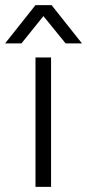

<svg xmlns="http://www.w3.org/2000/svg" viewBox="-59 -732 341 752"><path d="M141 0H80V-507H141ZM25 -562H-39L80 -712H143L262 -562H198L111 -669Z"/></svg>

Font: Hind Guntur Light
Style: Regular
Weight: 300
Designer: Manushi Parikh, Hitesh Malaviya
Foundry: Indian Type Foundry
Version: Version 1.002;PS 1.0;hotconv 1.0.86;makeotf.lib2.5.63406; tt